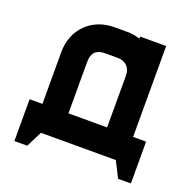

<svg xmlns="http://www.w3.org/2000/svg" viewBox="-126 -757 979 971"><g transform="rotate(20 363.5 -272.0)"><path d="M50 -140H119V-419Q119 -465 134.5 -503.5Q150 -542 178 -570Q206 -598 244.5 -613.5Q283 -629 329 -629H397Q431 -629 467 -618V-629H607V-140H677V85H608L565 0H162L119 85H50ZM467 -419Q467 -451 448 -470Q429 -489 397 -489H329Q259 -489 259 -419V-140H467Z"/></g></svg>

Font: CAT North
Style: Regular
Weight: 400
Designer: Peter Wiegel
Foundry: Peter Wiegel
Version: Version 1.000